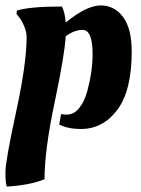

<svg xmlns="http://www.w3.org/2000/svg" viewBox="-24 -463 521 707"><path d="M1 224C57.7 220.7 104 211.7 140 197C140 125.7 152.3 31.7 177 -85C201.7 -201.7 215.3 -283.3 218 -330C240 -345.3 260.7 -353 280 -353C304.7 -353 317 -323 317 -263C317 -221 310.3 -175.3 297 -126C290.3 -101.3 280.5 -81 267.5 -65C254.5 -49 239.3 -41 222 -41C214 -41 207 -41.7 201 -43L194 -4L204 0C222.7 8 246 12 274 12C328 12 372.7 -11.5 408 -58.5C443.3 -105.5 461 -177.3 461 -274C461 -329.3 450.5 -371.3 429.5 -400C408.5 -428.7 380.8 -443 346.5 -443C312.2 -443 269.3 -422 218 -380C216 -405.3 211.3 -425 204 -439C124.7 -439 69.3 -434 38 -424L37 -411L46 -400C52.7 -392 59 -380.8 65 -366.5C71 -352.2 74 -338.7 74 -326C74 -261.3 61 -169.2 35 -49.5C9 70.2 -4 143.7 -4 171C-4 198.3 -2.3 216 1 224Z"/></svg>

Font: Oleo Script
Style: Regular
Weight: 400
Designer: Soytutype
Foundry: Soytutype
Version: Version 1.002